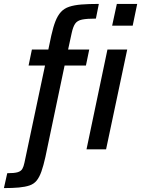

<svg xmlns="http://www.w3.org/2000/svg" viewBox="-87 -763 721 981"><path d="M-67 198 -50 122Q-14 122 3 117Q20 112 27 100Q34 88 38 68L143 -428H59L76 -510H160L175 -581Q185 -626 196.5 -655Q208 -684 224.5 -702Q241 -720 266.5 -728.5Q292 -737 329 -740Q366 -743 418 -743L403 -668Q357 -668 332.5 -663Q308 -658 297 -642Q286 -626 279 -593L261 -510H369L352 -428H243L145 39Q135 84 124.5 113.5Q114 143 100 160Q86 177 64 184.5Q42 192 10 195Q-22 198 -67 198ZM486 -632 510 -743H614L591 -632ZM355 0 462 -510H563L455 0Z"/></svg>

Font: Saira SemiCondensed Medium
Style: Italic
Weight: 500
Width: 4
Italic angle: -12°
Designer: Hector Gatti with collaboration of the Omnibus-Type team
Foundry: Omnibus-Type
Version: Version 1.101